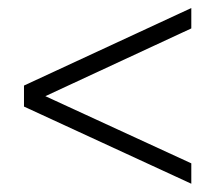

<svg xmlns="http://www.w3.org/2000/svg" viewBox="-20 -543 526 469"><path d="M447.3 -94.2 38.6 -282.7V-334L447.3 -523.4V-473.6L90.8 -308.1L447.3 -144Z"/></svg>

Font: Elstob Medium
Style: Regular
Weight: 500
Designer: Peter S. Baker
Version: Version 1.015